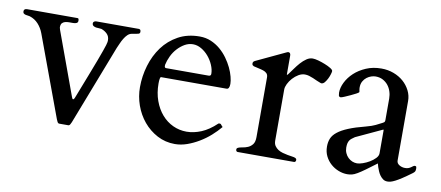

<svg xmlns="http://www.w3.org/2000/svg" viewBox="-50 -629 1877 818"><g transform="rotate(10 888.0 -220.0)"><path d="M220.2 -1.5 90.8 -351.6Q82.5 -373.5 67.4 -390.1Q52.2 -406.7 30.3 -413.6Q27.3 -414.6 22.5 -415Q17.6 -415.5 12.7 -416.5Q7.8 -417.5 3.9 -420.4Q0 -423.3 0 -429.7Q0 -441.4 14.2 -441.4H231.4Q236.3 -441.4 237.1 -437Q237.8 -432.6 237.8 -431.2Q237.8 -423.3 231.9 -420.4Q226.1 -417.5 217 -417.5Q208 -417.5 199 -417.5Q189.9 -417.5 182.1 -415.3Q174.3 -413.1 169.4 -407.5Q164.6 -401.9 164.6 -389.6Q164.6 -388.2 166 -383.5Q167.5 -378.9 167.5 -378.4L266.6 -107.4Q267.6 -105 269.3 -101.1Q271 -97.2 273.4 -97.2Q274.4 -97.2 276.1 -98.9Q277.8 -100.6 279.1 -103.3Q280.3 -106 281.2 -108.6Q282.2 -111.3 282.7 -112.3Q305.2 -169.9 321 -210.7Q336.9 -251.5 347.2 -279.1Q357.4 -306.6 363.3 -323.2Q369.1 -339.8 372.1 -349.4Q375 -358.9 375.5 -363Q376 -367.2 376 -370.6Q376 -387.2 365.7 -397.7Q355.5 -408.2 340.3 -413.6Q336.4 -414.6 330.1 -414.6Q323.7 -414.6 317.1 -415.5Q310.5 -416.5 305.2 -419.9Q299.8 -423.3 299.8 -431.2Q299.8 -436 304 -438.7Q308.1 -441.4 313 -441.4H498.5Q503.9 -439.9 504.9 -436.5Q505.9 -433.1 505.9 -430.7Q505.9 -426.8 504.6 -424.6Q503.4 -422.4 499 -420.9Q494.6 -419.4 488 -418.5Q481.4 -417.5 470.7 -415.5Q460.9 -413.6 453.1 -406Q445.3 -398.4 439 -387.9Q432.6 -377.4 427.7 -366Q422.9 -354.5 418.5 -345.2L285.2 -0.5Q283.7 2.9 280.5 9Q277.3 15.1 272 15.1H233.4Q228 15.1 224.9 8.8Q221.7 2.4 220.2 -1.5Z M544.9 -197.8Q544.9 -245.6 558.6 -291.7Q572.3 -337.9 599.1 -374.3Q626 -410.6 666 -432.6Q706.1 -454.6 758.8 -454.6Q785.2 -454.6 807.6 -445.1Q830.1 -435.5 848.1 -420.2Q866.2 -404.8 880.1 -385.5Q894 -366.2 903.3 -346.7Q912.6 -327.1 917.2 -309.1Q921.9 -291 921.9 -278.3Q921.9 -255.4 909.2 -255.4H626Q623 -255.4 621.6 -247.6Q620.1 -239.7 620.1 -227.1Q620.1 -186.5 632.3 -152.8Q644.5 -119.1 665.3 -95.2Q686 -71.3 713.9 -58.3Q741.7 -45.4 772.9 -45.4Q803.7 -45.4 836.2 -58.8Q868.7 -72.3 900.4 -102.5Q902.3 -104 904.3 -104Q906.2 -104 907.2 -104Q911.6 -104 914.6 -99.1Q917.5 -94.2 921.4 -91.8Q904.3 -71.3 882.8 -52.2Q861.3 -33.2 836.4 -18.3Q811.5 -3.4 785.2 5.9Q758.8 15.1 732.9 15.1Q691.4 15.1 656.5 -3.4Q621.6 -22 596.7 -52Q571.8 -82 558.3 -120.1Q544.9 -158.2 544.9 -197.8ZM633.8 -304.2Q633.8 -300.8 635.7 -298.8Q637.7 -296.9 640.1 -296.9H824.2Q834.5 -296.9 834.5 -306.2Q834.5 -324.7 825.9 -344.5Q817.4 -364.3 803.7 -380.4Q790 -396.5 772.5 -406.7Q754.9 -417 736.3 -417Q717.8 -417 700.9 -407.5Q684.1 -397.9 670.2 -382.8Q656.2 -367.7 647 -348.4Q637.7 -329.1 633.8 -310.1Z M1132.3 -451.2Q1134.8 -452.1 1137.2 -453.4Q1139.6 -454.6 1141.1 -454.6Q1151.9 -454.6 1151.9 -440.9V-361.8Q1151.9 -360.4 1152.3 -357.9Q1153.3 -357.9 1154.5 -359.1Q1155.8 -360.4 1157.2 -361.8Q1166 -373.5 1176.3 -387.9Q1186.5 -402.3 1198 -415.3Q1209.5 -428.2 1222.4 -437Q1235.4 -445.8 1249 -445.8Q1258.3 -445.8 1273.4 -441.7Q1288.6 -437.5 1303.2 -431.6Q1317.9 -425.8 1328.6 -419.2Q1339.4 -412.6 1339.4 -407.2Q1339.4 -402.8 1336.4 -393.1Q1333.5 -383.3 1328.6 -373.5Q1323.7 -363.8 1317.4 -356Q1311 -348.1 1303.2 -348.1Q1301.8 -348.1 1301.3 -348.4Q1300.8 -348.6 1300.3 -348.6Q1291.5 -351.6 1282.5 -355.7Q1273.4 -359.9 1264.4 -363.8Q1255.4 -367.7 1246.1 -370.4Q1236.8 -373 1228 -373Q1214.4 -373 1200.7 -365Q1187 -356.9 1176 -344.7Q1165 -332.5 1158.4 -318.8Q1151.9 -305.2 1151.9 -294.9V-74.2Q1151.9 -60.1 1157.7 -51.3Q1163.6 -42.5 1172.6 -36.6Q1181.6 -30.8 1192.9 -27.6Q1204.1 -24.4 1214.8 -22.5Q1225.6 -20.5 1234.6 -19.3Q1243.7 -18.1 1248 -16.1Q1254.4 -13.2 1254.4 -7.8Q1254.4 0.5 1247.6 2H1002Q995.1 0.5 995.1 -7.8Q995.1 -13.2 1001.5 -16.1Q1007.8 -19 1019.5 -20.8Q1031.2 -22.5 1042.7 -27.3Q1054.2 -32.2 1062.5 -42.7Q1070.8 -53.2 1070.8 -74.2V-332.5Q1070.8 -343.8 1064.9 -349.9Q1059.1 -356 1049.6 -359.1Q1040 -362.3 1029.1 -364.5Q1018.1 -366.7 1007.3 -369.6Q1003.9 -371.1 1001.7 -373.3Q999.5 -375.5 999.5 -381.3Q999.5 -384.3 1001.2 -387.2Q1002.9 -390.1 1007.8 -392.6Z M1599.6 -53.7Q1571.8 -32.7 1553.2 -19.3Q1534.7 -5.9 1521.7 1.7Q1508.8 9.3 1499.3 11.7Q1489.7 14.2 1478.5 14.2Q1459.5 14.2 1440.7 6.8Q1421.9 -0.5 1407 -13.7Q1392.1 -26.9 1382.8 -45.4Q1373.5 -64 1373.5 -87.4Q1373.5 -106.9 1379.9 -122.3Q1386.2 -137.7 1403.1 -151.1Q1419.9 -164.6 1448.7 -176.5Q1477.5 -188.5 1523.4 -200.2Q1547.4 -206.5 1562 -213.6Q1576.7 -220.7 1589.4 -227.5Q1597.2 -231.4 1598.1 -234.6Q1599.1 -237.8 1599.1 -240.2V-334Q1599.1 -350.1 1594.2 -365Q1589.4 -379.9 1580.1 -391.4Q1570.8 -402.8 1557.4 -409.9Q1543.9 -417 1525.9 -417Q1517.6 -417 1507.6 -413.8Q1497.6 -410.6 1488.3 -403.6Q1479 -396.5 1472.9 -385.5Q1466.8 -374.5 1466.8 -358.9Q1466.8 -357.4 1467 -354.5Q1467.3 -351.6 1467.8 -348.6Q1468.3 -345.7 1468.8 -343Q1469.2 -340.3 1469.2 -339.4Q1467.8 -336.4 1458 -331.3Q1448.2 -326.2 1435.8 -320.3Q1423.3 -314.5 1411.9 -309.6Q1400.4 -304.7 1395 -303.7Q1387.2 -303.7 1385.7 -310.3Q1384.3 -316.9 1384.3 -322.3Q1384.3 -343.8 1395.8 -366.9Q1407.2 -390.1 1428.2 -409.7Q1449.2 -429.2 1478.8 -441.9Q1508.3 -454.6 1544.9 -454.6Q1573.2 -454.6 1597.9 -445.3Q1622.6 -436 1640.6 -420.2Q1658.7 -404.3 1669.4 -383.1Q1680.2 -361.8 1680.2 -337.9V-80.6Q1680.2 -68.8 1691.4 -61.8Q1702.6 -54.7 1716.8 -54.7Q1725.1 -54.7 1731 -56.9Q1736.8 -59.1 1741.5 -62.3Q1746.1 -65.4 1749.5 -68.1Q1752.9 -70.8 1756.8 -70.8Q1762.7 -70.8 1763.4 -66.7Q1764.2 -62.5 1764.2 -60.1Q1764.2 -51.3 1761.7 -47.4Q1759.3 -43.5 1753.4 -39.1Q1729.5 -21.5 1713.4 -11Q1697.3 -0.5 1685.8 5.4Q1674.3 11.2 1666.7 13.2Q1659.2 15.1 1652.8 15.1Q1641.6 15.1 1633.8 9.5Q1626 3.9 1620.1 -4.2Q1614.3 -12.2 1610.4 -21.5Q1606.4 -30.8 1603.8 -38.6Q1601.1 -46.4 1599.6 -53.7ZM1455.1 -97.2Q1455.1 -84.5 1460 -73.5Q1464.8 -62.5 1472.9 -54.7Q1481 -46.9 1491 -42.7Q1501 -38.6 1511.7 -38.6Q1521.5 -38.6 1536.4 -43.7Q1551.3 -48.8 1565.2 -57.1Q1579.1 -65.4 1589.1 -75.9Q1599.1 -86.4 1599.1 -97.2V-196.3Q1599.1 -199.7 1597.7 -199.7H1597.2L1483.9 -147Q1477.1 -142.1 1471.7 -138.2Q1466.3 -134.3 1462.6 -128.9Q1459 -123.5 1457 -116.2Q1455.1 -108.9 1455.1 -97.2Z"/></g></svg>

Font: Kurinto Book Core
Style: Regular
Weight: 400
Designer: Kurinto was developed by Clint Goss from a range of fonts that are compatible with the SIL Open Font License Version 1.1
Foundry: Clinton F. Goss
Version: Version 2.196; July 25, 2020